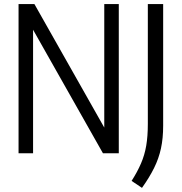

<svg xmlns="http://www.w3.org/2000/svg" viewBox="-20 -760 901 952"><path d="M72 0V-740H150.5L497 -127.5V-740H569V0H490.5L144 -612.5V0ZM684 171.5 632.5 137Q661.5 91.5 679.2 50.2Q697 9 705 -37.5Q713 -84 713 -145.5V-740H789V-136.5Q789 -74.5 778.2 -24.5Q767.5 25.5 744.2 72.5Q721 119.5 684 171.5Z"/></svg>

Font: Encode Sans Condensed Condensed
Style: Regular
Weight: 400
Width: 3
Designer: Multiple Designers
Foundry: Impallari Type
Version: Version 3.000; ttfautohint (v1.8.3) -l 8 -r 50 -G 200 -x 14 